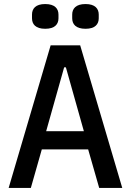

<svg xmlns="http://www.w3.org/2000/svg" viewBox="-20 -920 640 940"><path d="M578.5 0 372.5 -698.2H228L22.4 0H131L184.7 -188.6H411.6L465.6 0ZM136.7 -830.6C136.7 -801.5 154.1 -779.1 201.3 -779.1C248.6 -779.1 266.3 -801.5 266.3 -830.6V-848.7C266.3 -877.5 248.6 -900.2 201.3 -900.2C154.1 -900.2 136.7 -877.5 136.7 -848.7ZM206 -277.7 294 -590.2H302.6L390.6 -277.7ZM333.5 -830.6C333.5 -801.5 351.2 -779.1 398.8 -779.1C445.7 -779.1 463.4 -801.5 463.4 -830.6V-848.7C463.4 -877.5 445.7 -900.2 398.8 -900.2C351.2 -900.2 333.5 -877.5 333.5 -848.7Z"/></svg>

Font: Margiela Mono Medium
Style: Regular
Weight: 500
Designer: Mike Abbink, Paul van der Laan, Pieter van Rosmalen
Foundry: Bold Monday
Version: Version 2.003 2021